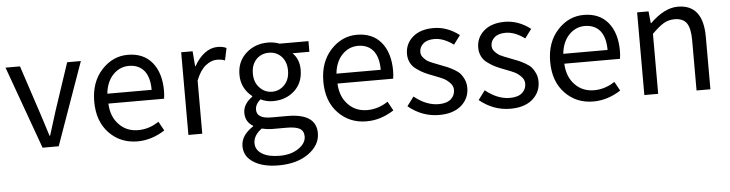

<svg xmlns="http://www.w3.org/2000/svg" viewBox="-47 -763 4666 1227"><g transform="rotate(-5 2285.5 -150.0)"><path d="M105.5 -530.3 205.1 -228.5Q209 -215.8 227.5 -159.2Q245.1 -101.6 254.9 -72.3H258.8Q302.7 -211.9 307.6 -228.5L408.2 -530.3H496.1L307.6 0H204.1L12.7 -530.3Z M812.5 12.7Q703.1 12.7 630.9 -62.5Q558.6 -137.7 558.6 -264.6Q558.6 -388.7 629.9 -466.8Q701.2 -543.9 797.9 -543.9Q897.5 -543.9 953.1 -477.5Q1008.8 -410.2 1008.8 -294.9Q1008.8 -269.5 1004.9 -244.1H647.5Q651.4 -159.2 700.2 -109.4Q748 -58.6 823.2 -58.6Q893.6 -58.6 956.1 -100.6L988.3 -42Q903.3 12.7 812.5 12.7ZM930.7 -307.6Q930.7 -387.7 896.5 -430.7Q861.3 -472.7 798.8 -472.7Q740.2 -472.7 697.3 -428.7Q654.3 -383.8 646.5 -307.6Z M1212.9 -530.3 1220.7 -433.6H1223.6Q1252 -485.4 1291 -514.6Q1330.1 -543.9 1374 -543.9Q1408.2 -543.9 1430.7 -532.2L1414.1 -454.1Q1391.6 -462.9 1362.3 -462.9Q1325.2 -462.9 1289.1 -433.6Q1252.9 -404.3 1228.5 -340.8V0H1139.6V-530.3Z M1697.3 244.1Q1597.7 244.1 1538.1 206.1Q1477.5 168.9 1477.5 101.6Q1477.5 32.2 1556.6 -18.6V-22.5Q1507.8 -50.8 1507.8 -109.4Q1507.8 -165 1567.4 -208V-211.9Q1498 -267.6 1498 -354.5Q1498 -439.5 1556.6 -492.2Q1614.3 -543.9 1697.3 -543.9Q1734.4 -543.9 1771.5 -530.3H1956.1V-461.9H1847.7Q1890.6 -420.9 1890.6 -352.5Q1890.6 -269.5 1835.9 -218.8Q1780.3 -168 1697.3 -168Q1655.3 -168 1618.2 -186.5Q1584 -157.2 1584 -123Q1584 -65.4 1676.8 -65.4H1780.3Q1964.8 -65.4 1964.8 60.5Q1964.8 136.7 1890.6 190.4Q1816.4 244.1 1697.3 244.1ZM1697.3 -228.5Q1744.1 -228.5 1777.3 -263.7Q1809.6 -297.9 1809.6 -354.5Q1809.6 -411.1 1777.3 -445.3Q1745.1 -478.5 1697.3 -478.5Q1648.4 -478.5 1616.2 -445.3Q1584 -411.1 1584 -354.5Q1584 -297.9 1617.2 -263.7Q1649.4 -228.5 1697.3 -228.5ZM1710 183.6Q1783.2 183.6 1831.1 150.4Q1878.9 118.2 1878.9 74.2Q1878.9 39.1 1852.5 23.4Q1825.2 8.8 1770.5 8.8H1678.7Q1645.5 8.8 1610.4 0Q1555.7 39.1 1555.7 89.8Q1555.7 132.8 1596.7 158.2Q1637.7 183.6 1710 183.6Z M2282.2 12.7Q2172.9 12.7 2100.6 -62.5Q2028.3 -137.7 2028.3 -264.6Q2028.3 -388.7 2099.6 -466.8Q2170.9 -543.9 2267.6 -543.9Q2367.2 -543.9 2422.9 -477.5Q2478.5 -410.2 2478.5 -294.9Q2478.5 -269.5 2474.6 -244.1H2117.2Q2121.1 -159.2 2169.9 -109.4Q2217.8 -58.6 2293 -58.6Q2363.3 -58.6 2425.8 -100.6L2458 -42Q2373 12.7 2282.2 12.7ZM2400.4 -307.6Q2400.4 -387.7 2366.2 -430.7Q2331.1 -472.7 2268.6 -472.7Q2210 -472.7 2167 -428.7Q2124 -383.8 2116.2 -307.6Z M2748 12.7Q2638.7 12.7 2549.8 -60.5L2593.8 -119.1Q2670.9 -56.6 2751 -56.6Q2801.8 -56.6 2829.1 -80.1Q2855.5 -103.5 2855.5 -139.6Q2855.5 -165 2835 -185.5Q2814.5 -206.1 2793.9 -215.8Q2773.4 -225.6 2734.4 -240.2Q2700.2 -252.9 2677.7 -263.7Q2654.3 -274.4 2628.9 -293Q2602.5 -310.5 2589.8 -335.9Q2576.2 -361.3 2576.2 -393.6Q2576.2 -459 2626 -502Q2674.8 -543.9 2758.8 -543.9Q2846.7 -543.9 2923.8 -484.4L2880.9 -426.8Q2817.4 -473.6 2758.8 -473.6Q2711.9 -473.6 2687.5 -452.1Q2662.1 -430.7 2662.1 -397.5Q2662.1 -375 2680.7 -357.4Q2698.2 -338.9 2714.8 -332Q2730.5 -324.2 2769.5 -309.6Q2776.4 -306.6 2779.3 -305.7Q2811.5 -293.9 2827.1 -287.1Q2842.8 -280.3 2869.1 -265.6Q2894.5 -251 2907.2 -236.3Q2919.9 -221.7 2930.7 -198.2Q2941.4 -173.8 2941.4 -144.5Q2941.4 -77.1 2890.6 -32.2Q2838.9 12.7 2748 12.7Z M3205.1 12.7Q3095.7 12.7 3006.8 -60.5L3050.8 -119.1Q3127.9 -56.6 3208 -56.6Q3258.8 -56.6 3286.1 -80.1Q3312.5 -103.5 3312.5 -139.6Q3312.5 -165 3292 -185.5Q3271.5 -206.1 3251 -215.8Q3230.5 -225.6 3191.4 -240.2Q3157.2 -252.9 3134.8 -263.7Q3111.3 -274.4 3085.9 -293Q3059.6 -310.5 3046.9 -335.9Q3033.2 -361.3 3033.2 -393.6Q3033.2 -459 3083 -502Q3131.8 -543.9 3215.8 -543.9Q3303.7 -543.9 3380.9 -484.4L3337.9 -426.8Q3274.4 -473.6 3215.8 -473.6Q3168.9 -473.6 3144.5 -452.1Q3119.1 -430.7 3119.1 -397.5Q3119.1 -375 3137.7 -357.4Q3155.3 -338.9 3171.9 -332Q3187.5 -324.2 3226.6 -309.6Q3233.4 -306.6 3236.3 -305.7Q3268.6 -293.9 3284.2 -287.1Q3299.8 -280.3 3326.2 -265.6Q3351.6 -251 3364.3 -236.3Q3377 -221.7 3387.7 -198.2Q3398.4 -173.8 3398.4 -144.5Q3398.4 -77.1 3347.7 -32.2Q3295.9 12.7 3205.1 12.7Z M3737.3 12.7Q3627.9 12.7 3555.7 -62.5Q3483.4 -137.7 3483.4 -264.6Q3483.4 -388.7 3554.7 -466.8Q3626 -543.9 3722.7 -543.9Q3822.3 -543.9 3877.9 -477.5Q3933.6 -410.2 3933.6 -294.9Q3933.6 -269.5 3929.7 -244.1H3572.3Q3576.2 -159.2 3625 -109.4Q3672.9 -58.6 3748 -58.6Q3818.4 -58.6 3880.9 -100.6L3913.1 -42Q3828.1 12.7 3737.3 12.7ZM3855.5 -307.6Q3855.5 -387.7 3821.3 -430.7Q3786.1 -472.7 3723.6 -472.7Q3665 -472.7 3622.1 -428.7Q3579.1 -383.8 3571.3 -307.6Z M4137.7 -530.3 4145.5 -454.1H4148.4Q4240.2 -543.9 4326.2 -543.9Q4488.3 -543.9 4488.3 -335.9V0H4399.4V-324.2Q4399.4 -398.4 4376 -432.6Q4351.6 -465.8 4298.8 -465.8Q4259.8 -465.8 4228.5 -447.3Q4197.3 -428.7 4153.3 -384.8V0H4064.5V-530.3Z"/></g></svg>

Font: Noto Traditional Nushu
Style: Regular
Weight: 400
Designer: LIU Zhao
Foundry: Z&Z Studio
Version: Version 1.001; ttfautohint (v1.8.3) -l 8 -r 50 -G 200 -x 14 